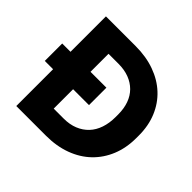

<svg xmlns="http://www.w3.org/2000/svg" viewBox="-170 -880 1060 1060"><g transform="rotate(45 359.5 -350.0)"><path d="M87.8 0H319.8Q401.8 0 468.6 -24.7Q535.4 -49.4 582.6 -94.8Q629.8 -140.2 655.6 -203.2Q681.4 -266.2 681.4 -343.6V-363.9Q681.4 -439.9 655.5 -501.8Q629.7 -563.6 582.5 -607.7Q535.4 -651.8 468.6 -675.9Q401.8 -700 319.8 -700H87.8V-423.4H23V-287.4H87.8ZM244 -136V-287.4H368V-423.4H244V-564H321.6Q368 -564 404.5 -550.1Q441 -536.2 466.6 -510.4Q492.2 -484.6 505.4 -447.8Q518.6 -411 518.6 -364.6V-345Q518.6 -297.1 505.4 -258.3Q492.2 -219.4 466.7 -192.5Q441.2 -165.6 404.8 -150.8Q368.4 -136 321.6 -136Z"/></g></svg>

Font: Fixel Variable
Style: Regular
Weight: 100
Width: 3
Designer: AlfaBravo + MacPaw
Foundry: Kyrylo Tkachov, Marchela Mozhyna, Serhii Makarenko, Maria Weinstein, Zakhar Kryvoshyya
Version: Version 1.211